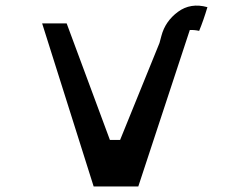

<svg xmlns="http://www.w3.org/2000/svg" viewBox="-20 -677 850 697"><path d="M566 -547Q580 -600 626 -634Q672 -668 733 -651Q719 -604 703 -565Q684 -569 669 -568L482 0H320L133 -592H222L379 -169H416L559 -521Z"/></svg>

Font: OpenDyslexic
Style: Regular
Weight: 400
Designer: Abbie Gonzalez
Version: Version 0.920;hotconv 1.0.109;makeotfexe 2.5.65596